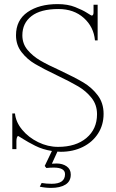

<svg xmlns="http://www.w3.org/2000/svg" viewBox="-20 -730 565 936"><path d="M260 9 233 68Q240 67 256 67Q285 67 305 81Q325 95 325 121Q325 154 299 170Q273 186 229 186Q201 186 174 180L183 162Q206 166 232 166Q297 166 297 119Q297 87 242 87Q224 87 206 89L198 79L233 6Q188 -1 151.5 -19.5Q115 -38 92.5 -52.5Q70 -67 69 -67Q65 -67 62.5 -59.5Q60 -52 60 -42V-3H40V-177H53Q57 -135 88 -97.5Q119 -60 166 -37Q213 -14 263 -14Q350 -14 401.5 -57.5Q453 -101 453 -173Q453 -219 426.5 -252.5Q400 -286 361 -309Q322 -332 257 -363Q190 -395 151 -418Q112 -441 85 -476Q58 -511 58 -558Q58 -632 114.5 -671Q171 -710 261 -710Q310 -710 346.5 -695.5Q383 -681 404 -667.5Q425 -654 427 -654Q436 -654 436 -670V-707H456V-533H443Q437 -599 388.5 -642.5Q340 -686 265 -686Q178 -686 133.5 -651.5Q89 -617 89 -558Q89 -517 114 -487Q139 -457 175.5 -435.5Q212 -414 274 -386Q344 -353 385.5 -328.5Q427 -304 456 -266Q485 -228 485 -175Q485 -121 458 -79Q431 -37 383.5 -13.5Q336 10 276 10Q265 10 260 9Z"/></svg>

Font: Taviraj Thin
Style: Regular
Weight: 250
Designer: Katatrad Team
Foundry: CadsonDemak
Version: Version 1.001